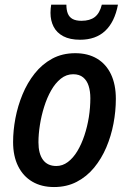

<svg xmlns="http://www.w3.org/2000/svg" viewBox="-20 -772 539 802"><path d="M205.6 9.3Q153.3 9.3 115 -13.2Q76.7 -35.6 55.7 -77.9Q34.7 -120.1 34.7 -178.7Q34.7 -226.6 44.4 -278.1Q54.2 -329.6 74.2 -377.9Q94.2 -426.3 125 -465.1Q155.8 -503.9 198 -526.9Q240.2 -549.8 294.4 -549.8Q347.2 -549.8 385.3 -527.1Q423.3 -504.4 443.6 -461.7Q463.9 -418.9 463.9 -358.9Q463.9 -308.1 454.1 -256.1Q444.3 -204.1 424.1 -156.5Q403.8 -108.9 373 -71.5Q342.3 -34.2 300.5 -12.5Q258.8 9.3 205.6 9.3ZM215.3 -78.6Q241.2 -78.6 263.4 -95.2Q285.6 -111.8 303 -140.6Q320.3 -169.4 332.5 -206.1Q344.7 -242.7 351.1 -282.7Q357.4 -322.8 357.4 -361.8Q357.4 -390.6 350.3 -413.1Q343.3 -435.5 327.4 -448.7Q311.5 -461.9 285.6 -461.9Q257.3 -461.9 234.1 -443.4Q210.9 -424.8 193.6 -394.3Q176.3 -363.8 164.6 -326.4Q152.8 -289.1 146.7 -250.2Q140.6 -211.4 140.6 -177.7Q140.6 -129.9 159.7 -104.2Q178.7 -78.6 215.3 -78.6ZM314.5 -606Q272 -606 244.4 -620.6Q216.8 -635.3 203.9 -660.6Q190.9 -686 190.9 -718.3Q190.9 -727.5 191.7 -735.8Q192.4 -744.1 193.8 -752.4H257.3Q257.3 -730 263.4 -715.1Q269.5 -700.2 283.4 -692.6Q297.4 -685.1 320.3 -685.1Q355.5 -685.1 376 -700.9Q396.5 -716.8 405.3 -752.4H472.7Q459 -680.2 419.4 -643.1Q379.9 -606 314.5 -606Z"/></svg>

Font: Open Sans SemiCondensed SemiBold
Style: Italic
Weight: 600
Width: 4
Italic angle: -12°
Designer: Monotype Design Team
Foundry: Monotype Imaging Inc.
Version: Version 3.000